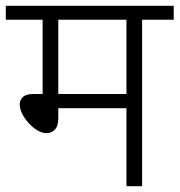

<svg xmlns="http://www.w3.org/2000/svg" viewBox="-20 -642 619 662"><path d="M470 -574V0H416V-269H181V-235Q181 -207 169 -195Q157 -183 141 -183Q120 -183 98.5 -199.5Q77 -216 62.5 -239Q48 -262 48 -282Q48 -297 59 -307.5Q70 -318 97 -318H127V-574H0V-622H579V-574ZM416 -574H181V-318H416Z"/></svg>

Font: RS Noto Sans Light
Style: Regular
Weight: 300
Designer: Monotype Design Team
Foundry: Monotype Imaging Inc.
Version: Version 3.10